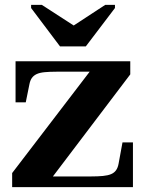

<svg xmlns="http://www.w3.org/2000/svg" viewBox="-20 -770 591 790"><path d="M227 -579H333L453 -737V-750H413L248 -642H319L152 -750H108V-737ZM181 -22 161 -44H354Q383 -44 403.5 -46Q424 -48 437 -53.5Q450 -59 457.5 -69.5Q465 -80 468 -97L484 -184H527V0H30V-58L365 -496L390 -475H213Q184 -475 163.5 -473Q143 -471 130.5 -465Q118 -459 111 -449Q104 -439 101 -423L86 -349H44V-518H516V-464Z"/></svg>

Font: Roboto Serif 120pt Expanded SemiBold
Style: Regular
Weight: 600
Width: 7
Designer: Greg Gazdowicz
Foundry: Commercial Type
Version: Version 1.008